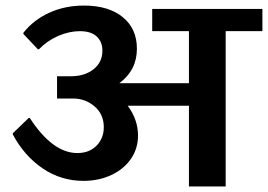

<svg xmlns="http://www.w3.org/2000/svg" viewBox="-20 -670 963 690"><path d="M923 -638V-558H791V0H659V-290H439Q476 -240 476 -183Q476 -136 450.5 -99Q425 -62 380 -41Q335 -20 280 -20Q199 -20 133 -65Q67 -110 26 -187V-191L83 -246H87Q169 -120 258 -120Q301 -120 327 -146.5Q353 -173 353 -213Q353 -259 320 -287.5Q287 -316 242 -316H185V-396H236Q284 -396 316 -421Q348 -446 348 -488Q348 -520 327.5 -539Q307 -558 267 -558Q229 -558 189.5 -541Q150 -524 120 -493H116L64 -548V-552Q100 -598 156.5 -624Q213 -650 282 -650Q370 -650 421 -608.5Q472 -567 472 -495Q472 -418 409 -371H659V-558H527V-638Z"/></svg>

Font: AmikoBold
Style: Bold
Weight: 700
Designer: Pablo Impallari, Rodrigo Fuenzalida, Andres Torresi
Foundry: Impallari Type
Version: Version 1.000; ttfautohint (v1.3)